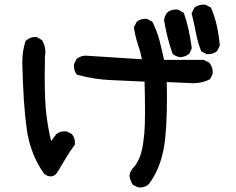

<svg xmlns="http://www.w3.org/2000/svg" viewBox="-20 -788 1040 845"><path d="M615.2 -202.1Q618.2 -233.4 618.2 -298.3Q618.2 -363.3 616.2 -428.7Q544.9 -432.6 469.2 -435.5Q393.6 -438.5 319.3 -459L317.4 -460.9Q305.7 -475.6 305.7 -497.1Q305.7 -500 305.7 -505.9L317.4 -529.3Q335.9 -543 357.4 -543L604.5 -527.3Q597.7 -562.5 586.4 -594.7Q575.2 -627 569.3 -668L581.1 -691.4Q596.7 -705.1 618.2 -705.1Q621.1 -705.1 627 -705.1L650.4 -692.4Q671.9 -649.4 682.6 -607.4Q693.4 -565.4 702.1 -524.4H877L900.4 -512.7Q916 -495.1 916 -471.7Q916 -468.8 916 -462.9L904.3 -439.5Q870.1 -421.9 832 -421.9Q821.3 -421.9 809.6 -422.9L713.9 -426.8Q714.8 -393.6 714.8 -363.3Q714.8 -214.8 701.2 -137.7Q683.6 -41 634.8 22.5Q618.2 37.1 596.7 37.1Q588.9 37.1 586.9 36.1L564.5 25.4Q551.8 4.9 549.8 -15.6Q552.7 -36.1 568.4 -51.8Q581.1 -64.5 594.7 -95.7Q608.4 -127 615.2 -202.1ZM133.8 -625Q136.7 -625 141.6 -625L165 -611.3Q179.7 -586.9 179.7 -559.6Q179.7 -549.8 177.7 -539.1Q176.8 -491.2 176.8 -450.2Q176.8 -337.9 184.6 -279.3Q193.4 -212.9 205.1 -167L227.5 -197.3Q242.2 -210 264.6 -210Q267.6 -210 273.4 -210L295.9 -198.2Q309.6 -182.6 309.6 -161.1Q309.6 -158.2 309.6 -151.4Q288.1 -123 270.5 -93.3Q252.9 -63.5 235.4 -34.2Q222.7 -11.7 202.1 -11.7Q189.5 -11.7 174.8 -22.5Q113.3 -108.4 97.7 -219.7Q82 -331.1 78.1 -514.6Q78.1 -563.5 92.8 -608.4L94.7 -609.4Q111.3 -625 133.8 -625ZM753.9 -746.1Q756.8 -746.1 762.7 -746.1L789.1 -731.4Q802.7 -692.4 810.5 -654.8Q818.4 -617.2 824.2 -575.2L812.5 -550.8Q799.8 -542 791 -539.6Q782.2 -537.1 775.4 -536.1Q755.9 -538.1 741.2 -549.8L739.3 -551.8Q714.8 -621.1 702.1 -699.2Q704.1 -718.8 716.8 -733.4Q731.4 -746.1 753.9 -746.1ZM875 -767.6Q877.9 -767.6 883.8 -767.6L908.2 -754.9Q925.8 -713.9 934.6 -673.3Q943.4 -632.8 947.3 -586.9L935.5 -563.5Q919.9 -549.8 898.4 -549.8Q895.5 -549.8 889.6 -549.8L865.2 -562.5Q849.6 -603.5 841.8 -645.5Q834 -687.5 823.2 -729.5L835.9 -754.9Q853.5 -767.6 875 -767.6Z"/></svg>

Font: JasonHandwriting2
Style: SemiBold
Weight: 600
Version: Version 1.04.7